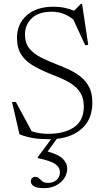

<svg xmlns="http://www.w3.org/2000/svg" viewBox="-20 -715 550 1000"><path d="M209 265Q170 265 155.2 254.2Q140.5 243.5 140.5 229.5Q140.5 219.5 147 212.8Q153.5 206 164.5 206Q175.5 206 183.2 213.8Q191 221.5 201 229.5Q211 237.5 229 237.5Q258 237.5 275 222Q292 206.5 292 182Q292 156.5 267.5 139.2Q243 122 176.5 108.5V104L246 10Q241 10 235.5 10Q190 10 154.5 4.5Q119 -1 81.5 -15.5L42.5 -184H62.5L145 -31.5Q166.5 -24 188.2 -21Q210 -18 232 -18Q314.5 -18 365.5 -52.2Q416.5 -86.5 416.5 -161Q416.5 -202.5 399.5 -230.2Q382.5 -258 354.5 -276.8Q326.5 -295.5 293.5 -309.2Q260.5 -323 228 -336Q184.5 -354 148.2 -376Q112 -398 90.2 -431.2Q68.5 -464.5 68.5 -517.5Q68.5 -590.5 119.2 -635.2Q170 -680 258 -680Q289.5 -680 315.8 -674.5Q342 -669 366 -659L401.5 -695H407.5L439.5 -481.5L424 -479L361.5 -614Q332 -636.5 305.5 -645.2Q279 -654 249.5 -654Q180.5 -654 145.2 -619.5Q110 -585 110 -536.5Q110 -490 133.5 -461.8Q157 -433.5 195.2 -414.8Q233.5 -396 277 -379Q309.5 -366.5 342 -351.2Q374.5 -336 401.5 -314.2Q428.5 -292.5 444.8 -260.5Q461 -228.5 461 -182Q461 -97 410.5 -49Q360 -1 276 8L228 74Q286 90 308 112.8Q330 135.5 330 162Q330 205.5 295 235.2Q260 265 209 265Z"/></svg>

Font: Newsreader Text Light
Style: Regular
Weight: 300
Designer: Hugues Gentile
Foundry: Production Type
Version: Version 1.002